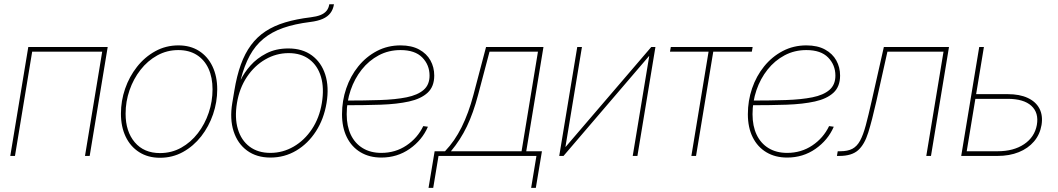

<svg xmlns="http://www.w3.org/2000/svg" viewBox="-20 -748 5074 921"><path d="M496.6 -522.5 410.2 0H387.7L470.2 -500H134.3L51.8 0H29.3L115.7 -522.5Z M747.6 8.8Q689.9 8.8 647.7 -18.1Q605.5 -44.9 582.8 -92.5Q560.1 -140.1 560.1 -202.6Q560.1 -264.2 580.1 -322.3Q600.1 -380.4 637.2 -427.5Q674.3 -474.6 724.9 -502.4Q775.4 -530.3 835.9 -530.3Q893.1 -530.3 934.8 -503.7Q976.6 -477.1 999.3 -429.4Q1022 -381.8 1022 -319.3Q1022 -258.3 1002 -199.7Q981.9 -141.1 945.1 -94Q908.2 -46.9 857.9 -19Q807.6 8.8 747.6 8.8ZM747.6 -13.7Q803.2 -13.7 849.4 -39.6Q895.5 -65.4 929.2 -109.1Q962.9 -152.8 981.2 -207.3Q999.5 -261.7 999.5 -319.3Q999.5 -376.5 980.2 -418.7Q960.9 -460.9 924.1 -484.4Q887.2 -507.8 835.4 -507.8Q780.8 -507.8 734.4 -482.2Q688 -456.5 654.1 -413.1Q620.1 -369.6 601.3 -315.2Q582.5 -260.7 582.5 -202.6Q582.5 -117.2 626.5 -65.4Q670.4 -13.7 747.6 -13.7Z M1277.3 7.8Q1210.9 7.8 1165.3 -25.6Q1119.6 -59.1 1100.6 -118.2Q1081.5 -177.2 1094.2 -253.9L1104 -312.5Q1115.7 -384.3 1135.3 -438.2Q1154.8 -492.2 1184.1 -531.7Q1213.4 -571.3 1253.9 -597.9Q1294.4 -624.5 1347.9 -640.6Q1401.4 -656.7 1470.2 -665Q1498.5 -668.5 1517.1 -675.8Q1535.6 -683.1 1546.1 -695.8Q1556.6 -708.5 1559.6 -727.5H1582Q1578.1 -702.6 1564.9 -685.3Q1551.8 -668 1528.1 -657.5Q1504.4 -647 1468.3 -642.6Q1393.6 -633.3 1338.4 -614Q1283.2 -594.7 1243.7 -562Q1204.1 -529.3 1178 -481.2Q1151.9 -433.1 1134.8 -366.7H1135.7Q1150.9 -398.9 1181.4 -433.6Q1211.9 -468.3 1257.6 -491.9Q1303.2 -515.6 1363.3 -515.6Q1430.7 -515.6 1476.1 -482.2Q1521.5 -448.7 1540.3 -389.9Q1559.1 -331.1 1546.4 -253.9Q1533.7 -177.2 1495.6 -118.2Q1457.5 -59.1 1401.1 -25.6Q1344.7 7.8 1277.3 7.8ZM1276.9 -14.6Q1336.4 -14.6 1388.4 -44.7Q1440.4 -74.7 1476.3 -128.7Q1512.2 -182.6 1523.9 -253.9Q1535.6 -325.2 1519.8 -379.2Q1503.9 -433.1 1464.1 -463.1Q1424.3 -493.2 1364.7 -493.2Q1305.2 -493.2 1252.9 -463.1Q1200.7 -433.1 1164.6 -379.2Q1128.4 -325.2 1116.7 -253.9Q1105 -182.6 1121.1 -128.7Q1137.2 -74.7 1177.2 -44.7Q1217.3 -14.6 1276.9 -14.6Z M1809.1 7.8Q1752 7.8 1709.5 -17.6Q1667 -43 1643.8 -89.6Q1620.6 -136.2 1620.6 -200.2Q1620.6 -264.6 1640.9 -324Q1661.1 -383.3 1698.7 -429.7Q1736.3 -476.1 1787.8 -503.2Q1839.4 -530.3 1901.4 -530.3Q1954.6 -530.3 1990.7 -510.5Q2026.9 -490.7 2044.9 -458Q2063 -425.3 2063 -385.7Q2063 -332.5 2031.2 -303.2Q1999.5 -273.9 1942.1 -261.2Q1884.8 -248.5 1806.9 -245.8Q1729 -243.2 1636.7 -243.2V-265.6Q1728.5 -265.6 1802.7 -268.1Q1877 -270.5 1930.2 -281.2Q1983.4 -292 2012 -316.7Q2040.5 -341.3 2040.5 -385.3Q2040.5 -436.5 2005.6 -472.2Q1970.7 -507.8 1901.4 -507.8Q1844.2 -507.8 1796.9 -482.7Q1749.5 -457.5 1715.1 -414.1Q1680.7 -370.6 1661.9 -315.4Q1643.1 -260.3 1643.1 -200.2Q1643.1 -143.1 1662.8 -101.6Q1682.6 -60.1 1720 -37.4Q1757.3 -14.6 1809.1 -14.6Q1876.5 -14.6 1929.7 -50.3Q1982.9 -85.9 2010.3 -143.1L2032.7 -140.1Q2004.9 -75.7 1945.1 -33.9Q1885.3 7.8 1809.1 7.8Z M2035.6 153.3 2064.9 -22.5H2114.7Q2138.2 -47.4 2158 -75.9Q2177.7 -104.5 2194.3 -137.9Q2210.9 -171.4 2225.1 -210Q2239.3 -248.5 2251 -293L2311.5 -522.5H2586.9L2504.4 -22.5H2579.6L2550.3 153.3H2527.8L2553.2 0H2083.5L2058.1 153.3ZM2143.1 -22.5H2481.9L2560.5 -500H2328.1L2273.4 -293Q2250.5 -206.1 2219.7 -141.8Q2189 -77.6 2143.1 -22.5Z M3037.6 0H3015.1L3094.2 -478.5H3092.8L2683.1 0H2662.6L2749 -522.5H2771.5L2692.4 -43.5H2693.4L3104 -522.5H3124Z M3296.4 0 3378.9 -500H3193.8L3197.8 -522.5H3590.3L3586.4 -500H3401.4L3318.8 0Z M3755.9 7.8Q3698.7 7.8 3656.2 -17.6Q3613.8 -43 3590.6 -89.6Q3567.4 -136.2 3567.4 -200.2Q3567.4 -264.6 3587.6 -324Q3607.9 -383.3 3645.5 -429.7Q3683.1 -476.1 3734.6 -503.2Q3786.1 -530.3 3848.1 -530.3Q3901.4 -530.3 3937.5 -510.5Q3973.6 -490.7 3991.7 -458Q4009.8 -425.3 4009.8 -385.7Q4009.8 -332.5 3978 -303.2Q3946.3 -273.9 3888.9 -261.2Q3831.5 -248.5 3753.7 -245.8Q3675.8 -243.2 3583.5 -243.2V-265.6Q3675.3 -265.6 3749.5 -268.1Q3823.7 -270.5 3877 -281.2Q3930.2 -292 3958.7 -316.7Q3987.3 -341.3 3987.3 -385.3Q3987.3 -436.5 3952.4 -472.2Q3917.5 -507.8 3848.1 -507.8Q3791 -507.8 3743.7 -482.7Q3696.3 -457.5 3661.9 -414.1Q3627.4 -370.6 3608.6 -315.4Q3589.8 -260.3 3589.8 -200.2Q3589.8 -143.1 3609.6 -101.6Q3629.4 -60.1 3666.7 -37.4Q3704.1 -14.6 3755.9 -14.6Q3823.2 -14.6 3876.5 -50.3Q3929.7 -85.9 3957 -143.1L3979.5 -140.1Q3951.7 -75.7 3891.8 -33.9Q3832 7.8 3755.9 7.8Z M3994.6 0 3998.5 -22.5H4010.3Q4046.4 -22.5 4068.6 -34.2Q4090.8 -45.9 4105.7 -73.2Q4120.6 -100.6 4133.1 -147Q4145.5 -193.4 4161.1 -262.7L4219.7 -522.5H4532.2L4445.8 0H4423.3L4505.9 -500H4236.8L4183.6 -261.7Q4163.1 -170.4 4145 -112.5Q4127 -54.7 4096.2 -27.3Q4065.4 0 4006.3 0Z M4652.3 -296.4H4814Q4871.1 -296.4 4909.9 -278.3Q4948.7 -260.3 4966.1 -227.1Q4983.4 -193.8 4976.1 -148.4Q4968.3 -102.5 4939.9 -69.3Q4911.6 -36.1 4866.9 -18.1Q4822.3 0 4764.6 0H4590.8L4677.2 -522.5H4699.7L4617.2 -22.5H4765.6Q4842.3 -22.5 4892.6 -56.4Q4942.9 -90.3 4953.6 -148.4Q4963.9 -207 4927.2 -240.5Q4890.6 -273.9 4813.5 -273.9H4648.9Z"/></svg>

Font: Inter 28pt Thin
Style: Italic
Weight: 250
Italic angle: -9.3988°
Designer: Rasmus Andersson
Foundry: rsms
Version: Version 4.001;git-66647c0bb